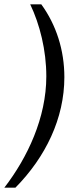

<svg xmlns="http://www.w3.org/2000/svg" viewBox="-53 -706 362 883"><path d="M137 -686H86C130 -594 160 -475 160 -355C160 -165 74 18 -33 157H18C157 16 243 -162 243 -351C243 -475 206 -591 137 -686Z"/></svg>

Font: Chivo
Style: Italic
Weight: 400
Italic angle: -8°
Designer: Hector Gatti
Foundry: Omnibus-Type
Version: Version 1.003;PS 001.003;hotconv 1.0.70;makeotf.lib2.5.58329